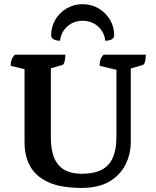

<svg xmlns="http://www.w3.org/2000/svg" viewBox="-20 -909 765 941"><path d="M379.7 12Q278.2 12 216.9 -16Q155.6 -44 128 -94Q100.3 -144 100.3 -211V-585.8L120 -565.2L32.3 -586.4Q32.3 -603.1 36.6 -615.6Q40.8 -628.1 52.7 -641H300.2Q300.2 -619.1 296.2 -605.6Q292.2 -592.1 284.2 -590.1L206.9 -568.1L229.2 -589.1V-235.3Q229.2 -173.5 246.2 -134Q263.2 -94.5 297 -75.9Q330.7 -57.3 380.2 -57.3Q439.5 -57.3 477 -76.3Q514.5 -95.2 532.5 -135.4Q550.6 -175.6 550.6 -237.3V-597.2L559.8 -564.9L468.1 -586.4Q468.1 -603.1 472.1 -615.6Q476.1 -628.1 487 -641H694.5Q694.5 -619.6 690.5 -605.9Q686.5 -592.1 678.5 -590.1L606.9 -569.2L620.9 -602.2V-214Q620.9 -154.5 595.2 -102.8Q569.6 -51.1 516.3 -19.5Q463 12 379.7 12ZM384.9 -888.6Q342.5 -888.6 307.4 -868.1Q272.3 -847.7 251.5 -812.9Q230.7 -778.2 230.7 -735.4Q230.7 -723.1 242.9 -716.3Q255 -709.5 274.3 -709.5Q278.7 -751.3 309.7 -779.2Q340.6 -807.1 384.8 -807.1Q430 -807.1 460.8 -779.2Q491.7 -751.3 495.7 -709.5Q515.5 -709.5 527.6 -716.3Q539.7 -723.1 539.7 -735.4Q539.7 -778.2 518.7 -812.9Q497.7 -847.7 462.5 -868.1Q427.3 -888.6 384.9 -888.6Z"/></svg>

Font: Petrona
Style: Regular
Weight: 400
Designer: Ringo R. Seeber
Foundry: Ringo R. Seeber
Version: Version 2.001; ttfautohint (v1.8.3)